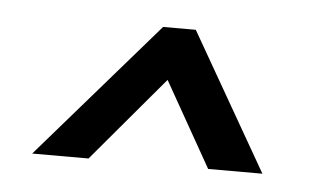

<svg xmlns="http://www.w3.org/2000/svg" viewBox="-29 -731 469 275"><g transform="rotate(5 205.0 -593.5)"><path d="M25 -495 196 -692H243L356 -495H278L209 -617L106 -495Z"/></g></svg>

Font: Alumni Sans SemiBold
Style: Italic
Weight: 600
Italic angle: -8°
Version: Version 1.016